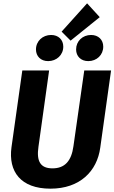

<svg xmlns="http://www.w3.org/2000/svg" viewBox="-20 -1116 687 1153"><path d="M503 -1096 350 -926 404 -872 579 -1013ZM269 -749C320 -749 360 -786 360 -836C360 -877 331 -906 287 -906C236 -906 196 -869 196 -819C196 -778 225 -749 269 -749ZM510 -749C561 -749 600 -786 600 -836C600 -877 571 -906 527 -906C476 -906 437 -869 437 -819C437 -778 466 -749 510 -749ZM647 -693H486L421 -238C409 -150 370 -105 295 -105C223 -105 198 -147 211 -235L275 -693H114L49 -232C29 -86 104 17 283 17C460 17 563 -88 582 -229Z"/></svg>

Font: Fira Sans
Style: Bold Italic
Weight: 700
Italic angle: -8°
Designer: bBox Type GmbH & Carrois Corporate GbR & Edenspiekermann AG
Foundry: bBox Type GmbH & Carrois Corporate GbR & Edenspiekermann AG
Version: Version 4.301;PS 004.301;hotconv 1.0.88;makeotf.lib2.5.64775